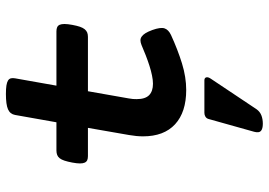

<svg xmlns="http://www.w3.org/2000/svg" viewBox="-148 -482 896 640"><g transform="rotate(-90 300.0 -162.0)"><path d="M334.5 -421.9H515.6Q523.9 -421.9 529.3 -419.4Q534.7 -417 537.4 -411.1Q540 -405.3 540 -395Q540 -384.8 537.1 -369.1Q534.2 -353.5 530.8 -343.5Q527.3 -333.5 522.5 -327.6Q517.6 -321.8 511.5 -319.3Q505.4 -316.9 497.1 -316.9H315.9L292 -181.2Q290.5 -173.8 290 -167Q289.6 -160.2 289.6 -154.3Q289.6 -126 302.7 -113Q315.9 -100.1 340.8 -100.1Q353 -100.1 368.4 -103.3Q383.8 -106.4 400.6 -111.8Q417.5 -117.2 435.1 -124Q452.6 -130.9 469.7 -138.2Q478 -141.6 484.9 -141.8Q491.7 -142.1 497.8 -137.9Q503.9 -133.8 509.3 -125.2Q514.6 -116.7 520 -102.1Q529.8 -74.7 525.4 -61.5Q521 -48.3 503.4 -40Q454.6 -17.6 408.7 -3.4Q362.8 10.7 320.3 10.7Q246.1 10.7 205.8 -26.4Q165.5 -63.5 165.5 -133.3Q165.5 -154.8 169.9 -179.7L193.8 -316.9H99.6Q91.3 -316.9 85.9 -319.3Q80.6 -321.8 77.9 -327.6Q75.2 -333.5 75.2 -343.5Q75.2 -353.5 78.1 -369.1Q81.1 -384.8 84.5 -395Q87.9 -405.3 92.5 -411.1Q97.2 -417 103.5 -419.4Q109.9 -421.9 118.2 -421.9H212.4L236.8 -559.6Q239.7 -576.2 255.6 -583.3Q271.5 -590.3 306.6 -590.3Q324.2 -590.3 335 -588.6Q345.7 -586.9 351.6 -583.3Q357.4 -579.6 358.9 -573.7Q360.4 -567.9 358.9 -559.6ZM255.9 245.1Q248 256.3 235.6 261.2Q223.1 266.1 207.5 266.1Q190.9 266.1 183.6 259.8Q176.3 253.4 180.7 237.3L223.6 84.5Q225.6 78.1 231.2 74.7Q236.8 71.3 243.7 71.3H352.1Q360.4 71.3 362.1 77.4Q363.8 83.5 357.9 92.3Z"/></g></svg>

Font: Courier Prime
Style: Bold Italic
Weight: 700
Monospace: yes
Designer: Alan Dague-Greene
Foundry: Quote-Unquote Apps
Version: Version 1.202